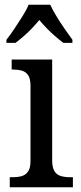

<svg xmlns="http://www.w3.org/2000/svg" viewBox="-20 -786 338 806"><path d="M21 0V-42H33Q54 -42 70.5 -46.5Q87 -51 97.5 -65.5Q108 -80 108 -109V-426Q108 -456 98 -470.5Q88 -485 71.5 -489.5Q55 -494 35 -494H29V-536H199V-114Q199 -83 208.5 -67.5Q218 -52 235.5 -47Q253 -42 274 -42H286V0ZM7 -619Q22 -638 39.5 -664Q57 -690 74 -717Q91 -744 100 -766H191Q201 -744 217.5 -717Q234 -690 252 -664Q270 -638 284 -619V-606H246Q229 -619 211 -634.5Q193 -650 176 -667.5Q159 -685 145 -702Q131 -685 114.5 -667.5Q98 -650 80 -634.5Q62 -619 45 -606H7Z"/></svg>

Font: Noto Serif Thai SemiCondensed
Style: Regular
Weight: 400
Width: 4
Designer: Monotype Design Team
Foundry: Monotype Imaging Inc.
Version: Version 2.002